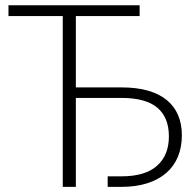

<svg xmlns="http://www.w3.org/2000/svg" viewBox="-20 -728 764 748"><path d="M453.5 -387.5Q512.5 -387.5 556.8 -374.8Q601 -362 630.2 -337.8Q659.5 -313.5 674 -279Q688.5 -244.5 688.5 -201Q688.5 -154.5 673 -117.2Q657.5 -80 627.5 -54Q597.5 -28 553.5 -14Q509.5 0 453 0H399.5V-41H453Q545.5 -41 591.8 -82.2Q638 -123.5 638 -196.5Q638 -271 592.5 -308.8Q547 -346.5 453.5 -346.5H275.5V0H224.5V-665.5H13V-707.5H524V-665.5H275.5V-387.5Z"/></svg>

Font: Lato 2
Style: Regular
Weight: 300
Designer: Lukasz Dziedzic with Adam Twardoch and Botio Nikoltchev
Foundry: tyPoland Lukasz Dziedzic
Version: Version 2.015; 2015-08-06; http://www.latofonts.com/